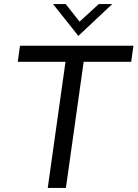

<svg xmlns="http://www.w3.org/2000/svg" viewBox="-20 -921 674 941"><path d="M214 0 301 -618H67L78 -697H634L623 -618H390L303 0ZM364 -745 240 -901H302L370 -815L464 -901H530Z"/></svg>

Font: Hanken Grotesk
Style: Italic
Weight: 400
Italic angle: -8°
Designer: Alfredo Marco Pradil
Foundry: Hanken Design Co.
Version: Version 3.013